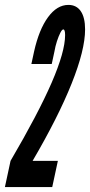

<svg xmlns="http://www.w3.org/2000/svg" viewBox="-52 -763 367 783"><path d="M-32 0H161L184 -107H81Q185.5 -285.5 240.2 -422.5Q295 -559.5 295 -643Q295 -691.5 277.5 -717.2Q260 -743 227 -743Q180.5 -743 143.8 -692.8Q107 -642.5 87 -553L76 -502H159L170 -553Q173.5 -574 180.2 -594.8Q187 -615.5 194 -629.2Q201 -643 206 -643Q213.5 -643 213.5 -620Q213.5 -552.5 158.8 -426.2Q104 -300 -9 -107Z"/></svg>

Font: League Gothic Condensed Italic
Style: Regular
Weight: 400
Width: 3
Designer: The League of Moveable Type
Version: Version 1.600; ttfautohint (v1.8.3)